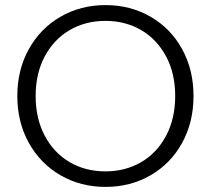

<svg xmlns="http://www.w3.org/2000/svg" viewBox="-20 -727 828 754"><path d="M394 7Q297 7 218 -38.5Q139 -84 93.5 -165.5Q48 -247 48 -350Q48 -453 93.5 -534.5Q139 -616 218 -661.5Q297 -707 394 -707Q492 -707 571 -661.5Q650 -616 695 -534.5Q740 -453 740 -350Q740 -247 695 -165.5Q650 -84 571 -38.5Q492 7 394 7ZM394 -54Q472 -54 534 -90Q596 -126 632 -193.5Q668 -261 668 -350Q668 -439 632 -506Q596 -573 534 -609Q472 -645 394 -645Q316 -645 254 -609Q192 -573 156 -506Q120 -439 120 -350Q120 -261 156 -193.5Q192 -126 254 -90Q316 -54 394 -54Z"/></svg>

Font: Fz Poppins Light
Style: Regular
Weight: 300
Designer: Ninad Kale (Devanagari), Jonny Pinhorn (Latin)
Foundry: Indian Type Foundry
Version: Vit hóa bi Vntype.Com & FontZin.Com